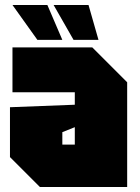

<svg xmlns="http://www.w3.org/2000/svg" viewBox="-20 -750 560 770"><path d="M20 -120V-320L280 -330V-380H30V-560H350L490 -420V0H140ZM230 -220V-170H280V-240ZM335 -730 375 -590H275L195 -730ZM170 -730 230 -590H130L30 -730Z"/></svg>

Font: Tektur Condensed Black
Style: Regular
Weight: 900
Width: 3
Designer: Adam Jagosz
Foundry: Adam Jagosz
Version: Version 1.005;gftools[0.9.30]